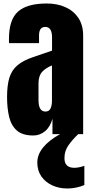

<svg xmlns="http://www.w3.org/2000/svg" viewBox="-20 -760 523 1088"><path d="M168.5 7.8Q107.4 7.8 75.4 -20.5Q43.5 -48.8 31.7 -98.1Q20 -147.5 20 -210Q20 -276.9 33.2 -319.6Q46.4 -362.3 78.4 -389.6Q110.4 -417 166.5 -436L274.9 -473.1V-548.3Q274.9 -607.4 236.3 -607.4Q201.2 -607.4 201.2 -559.6V-515.6H31.2Q30.8 -519.5 30.8 -525.6Q30.8 -531.7 30.8 -539.6Q30.8 -648.9 82.3 -694.6Q133.8 -740.2 245.6 -740.2Q304.2 -740.2 350.6 -719.5Q397 -698.7 424.1 -658.2Q451.2 -617.7 451.2 -558.1V0H277.3V-86.9Q264.6 -41 235.4 -16.6Q206.1 7.8 168.5 7.8ZM237.3 -127.9Q258.8 -127.9 266.6 -146Q274.4 -164.1 274.4 -185.1V-389.2Q238.3 -374.5 218.3 -352.3Q198.2 -330.1 198.2 -287.1V-192.9Q198.2 -127.9 237.3 -127.9ZM361.3 308.1Q314.9 308.1 276.4 290.5Q237.8 272.9 214.6 240Q191.4 207 191.4 161.1Q191.4 72.3 320.3 0H423.3Q390.1 31.7 367.7 63.7Q345.2 95.7 345.2 136.2Q345.2 190.9 401.4 190.9Q425.3 190.9 458 179.7V288.6Q411.6 308.1 361.3 308.1Z"/></svg>

Font: Anton SC
Style: Regular
Weight: 400
Designer: Vernon Adams
Foundry: Vernon Adams
Version: Version 2.116; ttfautohint (v1.8.4.7-5d5b)